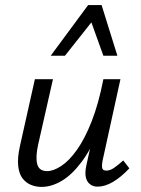

<svg xmlns="http://www.w3.org/2000/svg" viewBox="-20 -727 552 754"><path d="M143 7Q121 7 101.5 -1Q82 -9 68.5 -26.5Q55 -44 51.5 -75Q48 -106 58 -152L117 -416H188L130 -160Q119 -111 126 -83Q133 -55 165 -55Q190 -55 221 -75.5Q252 -96 282.5 -139Q313 -182 340 -250.5Q367 -319 386 -416H427Q404 -302 371 -221.5Q338 -141 300 -90.5Q262 -40 222 -16.5Q182 7 143 7ZM363 6Q346 6 333.5 -3.5Q321 -13 317 -31Q313 -49 319 -77L394 -416H453L383 -97Q379 -76 381.5 -66.5Q384 -57 398 -57Q412 -57 427.5 -67.5Q443 -78 464 -97L488 -66Q455 -31 423.5 -12.5Q392 6 363 6ZM179 -508 326 -707H379L357 -662L235 -508ZM386 -508 331 -661 326 -707H379L441 -508Z"/></svg>

Font: Ysabeau Office Medium
Style: Italic
Weight: 500
Italic angle: -12°
Designer: Christian Thalmann (Catharsis Fonts)
Version: Version 2.001;gftools[0.9.30]; featfreeze: tnum,lnum,ss02